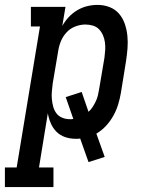

<svg xmlns="http://www.w3.org/2000/svg" viewBox="-78 -558 598 783"><path d="M-58 205V125H-10L85 -450H48V-530H189L176 -452Q187 -472 202.5 -488.5Q218 -505 237.5 -516.5Q257 -528 278 -533Q299 -538 320 -538Q346 -538 369 -529Q392 -520 407.5 -502Q423 -484 431 -460.5Q439 -437 441.5 -412Q444 -387 442 -361Q440 -335 436 -309L415 -179Q411 -156 404 -132.5Q397 -109 384.5 -86.5Q372 -64 354.5 -45Q337 -26 315 -13L349 82L283 103L249 7Q245 8 240 8Q235 8 230 8Q208 8 187.5 1Q167 -6 152.5 -20.5Q138 -35 129.5 -54.5Q121 -74 117 -96L81 125H140V205ZM206 -72Q210 -72 213.5 -72Q217 -72 221 -73L190 -162L255 -183L283 -102Q293 -111 300 -122Q307 -133 312.5 -144.5Q318 -156 321 -168Q324 -180 326 -193L348 -323Q350 -338 351 -354Q352 -370 350 -385Q348 -400 342 -414Q336 -428 326 -438.5Q316 -449 301 -453.5Q286 -458 270 -458Q250 -458 229 -450Q208 -442 193 -425.5Q178 -409 170 -389Q162 -369 159 -348L137 -218Q135 -202 133.5 -185.5Q132 -169 133.5 -153.5Q135 -138 139 -123Q143 -108 152 -96Q161 -84 175.5 -78Q190 -72 206 -72Z"/></svg>

Font: Iosevka Curly Slab MdObl
Style: Regular
Weight: 500
Italic angle: -9°
Monospace: yes
Designer: Belleve Invis
Foundry: Belleve Invis
Version: Version 11.0.0; ttfautohint (v1.8.3)